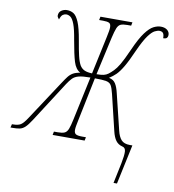

<svg xmlns="http://www.w3.org/2000/svg" viewBox="-167 -803 994 1099"><g transform="rotate(10 330.5 -254.0)"><path d="M567 210Q583 136 592 90.5Q601 45 600 22.5Q599 0 581 -4Q556 -10 542 -29Q528 -48 520 -82L470 -290Q462 -323 453.5 -338Q445 -353 424 -357Q403 -361 358 -361L306 -108Q302 -89 299.5 -75Q297 -61 297 -51Q297 -32 307.5 -26Q318 -20 343 -20H366L362 0H176L180 -20H203Q228 -20 241.5 -26Q255 -32 262.5 -51Q270 -70 278 -108L332 -361Q287 -361 264.5 -355Q242 -349 229 -336Q216 -323 201 -300L50 -65Q30 -34 15.5 -20.5Q1 -7 -15.5 -3.5Q-32 0 -59 0H-69L-64 -20H-58Q-29 -20 -13.5 -29.5Q2 -39 24 -73L175 -303Q190 -326 201.5 -341Q213 -356 228.5 -365Q244 -374 270 -378Q242 -393 229.5 -434Q217 -475 203 -556Q193 -617 182 -646Q171 -675 159 -684Q147 -693 133 -693Q124 -693 114 -686.5Q104 -680 97 -657Q93 -662 89.5 -667.5Q86 -673 86 -677Q86 -698 101 -708Q116 -718 133 -718Q155 -718 172 -707.5Q189 -697 203.5 -663Q218 -629 230 -558Q239 -504 247 -470.5Q255 -437 266 -418Q277 -401 293.5 -394Q310 -387 337 -386L384 -606Q388 -626 390.5 -639.5Q393 -653 393 -663Q393 -683 382.5 -688.5Q372 -694 347 -694H324L328 -714H514L510 -694H487Q462 -694 449 -688Q436 -682 428.5 -663.5Q421 -645 412 -606L363 -386Q390 -386 404.5 -389.5Q419 -393 430.5 -401.5Q442 -410 458 -426Q472 -440 488.5 -467.5Q505 -495 533 -558Q564 -628 589.5 -662Q615 -696 637 -707Q659 -718 679 -718Q702 -718 716 -707Q730 -696 730 -678Q730 -668 724.5 -661.5Q719 -655 703 -655Q703 -677 696 -685Q689 -693 675 -693Q664 -693 648 -685Q632 -677 611 -648.5Q590 -620 562 -558Q534 -494 513.5 -459.5Q493 -425 475.5 -408Q458 -391 437 -378Q463 -373 475.5 -353.5Q488 -334 496 -299L547 -90Q555 -56 571 -38Q587 -20 621 -20H636L587 210Z"/></g></svg>

Font: Noto Serif ExtraCondensed Thin
Style: Italic
Weight: 100
Width: 2
Italic angle: -12°
Designer: Monotype Design Team
Foundry: Monotype Imaging Inc.
Version: Version 2.013